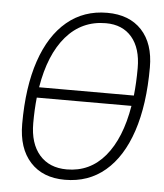

<svg xmlns="http://www.w3.org/2000/svg" viewBox="-52 -749 689 805"><g transform="rotate(5 293.0 -346.5)"><path d="M250.5 9.8Q157.2 9.8 104.7 -47.9Q52.2 -105.5 52.2 -208Q52.2 -363.8 89.8 -474.4Q127.4 -585 198 -644Q268.6 -703.1 367.2 -703.1Q460.4 -703.1 512.7 -647Q564.9 -590.8 564.9 -490.7Q564.9 -333.5 527.6 -221.4Q490.2 -109.4 419.9 -49.8Q349.6 9.8 250.5 9.8ZM109.4 -367.2H508.3Q514.2 -421.9 514.2 -483.4Q514.2 -566.4 474.9 -612.8Q435.5 -659.2 365.2 -659.2Q264.2 -659.2 198.2 -582.8Q132.3 -506.3 109.4 -367.2ZM254.9 -34.2Q352.1 -34.2 415.5 -109.6Q479 -185.1 502 -323.2H103.5Q98.1 -272.5 98.1 -215.3Q98.1 -129.9 139.6 -82Q181.2 -34.2 254.9 -34.2Z"/></g></svg>

Font: Cascadia Mono ExtraLight
Style: Italic
Weight: 200
Italic angle: -10°
Monospace: yes
Designer: Aaron Bell
Foundry: Saja Typeworks
Version: Version 2404.023; ttfautohint (v1.8.4)